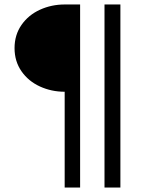

<svg xmlns="http://www.w3.org/2000/svg" viewBox="-20 -717 655 858"><path d="M45 -502Q45 -561 76 -605.5Q107 -650 158.5 -673.5Q210 -697 269 -697H338V121H269V-307Q210 -307 158.5 -330.5Q107 -354 76 -398.5Q45 -443 45 -502ZM447 -697H518V121H447Z"/></svg>

Font: Hanken Grotesk
Style: Bold
Weight: 700
Designer: Alfredo Marco Pradil
Foundry: Hanken Design Co.
Version: Version 3.014